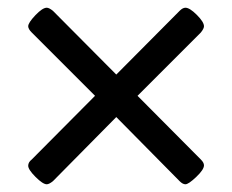

<svg xmlns="http://www.w3.org/2000/svg" viewBox="-20 -480 600 497"><path d="M53 -51Q53 -60 62 -67L226 -232L62 -396Q53 -405 53 -412Q53 -421 71.5 -440.5Q90 -460 101 -460Q107 -460 117 -452L281 -287L445 -452Q453 -460 460 -460Q471 -460 489.5 -441.5Q508 -423 508 -412Q508 -406 500 -396L336 -232L500 -67Q508 -59 508 -52Q508 -41 488 -22Q468 -3 460 -3Q453 -3 445 -11L281 -177L117 -11Q107 -3 101 -3Q91 -3 72 -22Q53 -41 53 -51Z"/></svg>

Font: Asap-Medium
Style: Regular
Weight: 500
Designer: Pablo Cosgaya
Foundry: Omnibus-Type
Version: Version 2.000; ttfautohint (v1.8)